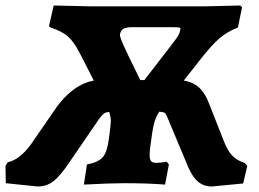

<svg xmlns="http://www.w3.org/2000/svg" viewBox="-38 -666 943 698"><path d="M861 -63 846 1 732 12Q699 12 677 -10Q655 -32 636 -83L571 -238Q566 -252 561 -255.5Q556 -259 541 -260Q528 -240 522 -217Q516 -194 509 -138Q506 -116 506 -103Q506 -86 511.5 -80Q517 -74 530 -74Q546 -74 568 -78L576 -68L562 5Q499 0 413 0Q365 0 267 5L278 -68Q320 -76 336 -95Q352 -114 358 -163L363 -202Q365 -220 365 -226Q365 -240 359 -259Q345 -258 337.5 -251.5Q330 -245 319 -229L215 -77Q181 -26 156 -7Q131 12 99 12L-17 0L-18 -63L-10 -76Q41 -87 88 -161L151 -252Q219 -358 303 -373L254 -469Q231 -514 209.5 -533Q188 -552 146 -566L140 -570L157 -646L290 -643H709L835 -646L842 -640L827 -566Q788 -551 759 -526Q730 -501 685 -443L630 -373Q664 -368 686.5 -347Q709 -326 723 -287L775 -155Q789 -118 806.5 -100Q824 -82 851 -74ZM446 -428 472 -375H487L588 -506Q605 -528 610.5 -537.5Q616 -547 617 -557L618 -561Q618 -565 613 -566Q608 -567 590 -567H440Q419 -567 409.5 -560.5Q400 -554 398 -540Q397 -533 412 -499.5Q427 -466 446 -428Z"/></svg>

Font: Alegreya SC ExtraBold
Style: Italic
Weight: 800
Italic angle: -7°
Designer: Juan Pablo del Peral
Foundry: Huerta Tipografica
Version: Version 2.007; ttfautohint (v1.6)